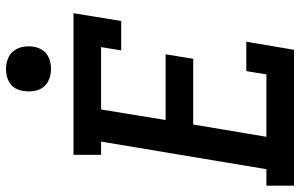

<svg xmlns="http://www.w3.org/2000/svg" viewBox="-200 -800 1000 640"><g transform="rotate(-90 300.0 -480.0)"><path d="M1 0V-92H56L148 -643H104V-735H576L550 -576H452L463 -643H255L220 -428H439L424 -336H205L164 -92H372L383 -159H481L454 0ZM390 -810Q372 -810 355.5 -816.5Q339 -823 329 -836.5Q319 -850 316.5 -867.5Q314 -885 317 -903Q319 -916 325 -927.5Q331 -939 342 -946.5Q353 -954 365.5 -957Q378 -960 390 -960Q408 -960 424.5 -953.5Q441 -947 451 -933.5Q461 -920 464 -902.5Q467 -885 464 -867Q462 -854 455.5 -842.5Q449 -831 438.5 -823.5Q428 -816 415.5 -813Q403 -810 390 -810Z"/></g></svg>

Font: Iosevka Slab SmBdExObl
Style: Regular
Weight: 600
Width: 7
Italic angle: -9°
Monospace: yes
Designer: Belleve Invis
Foundry: Belleve Invis
Version: Version 11.1.0; ttfautohint (v1.8.3)